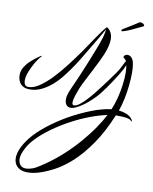

<svg xmlns="http://www.w3.org/2000/svg" viewBox="-140 -912 1131 1415"><g transform="rotate(10 426.0 -204.0)"><path d="M166 413Q129 413 105 399.5Q81 386 70 362Q62 344 62 323Q62 291 79.5 250.5Q97 210 132 166Q174 113 242.5 59.5Q311 6 390 -39Q469 -83 549 -114Q629 -145 695 -153Q713 -195 725.5 -244Q738 -293 744.5 -342Q751 -391 751 -432Q751 -449 749.5 -464Q748 -479 746 -492L740 -478L733 -462Q703 -408 667.5 -355Q632 -302 599 -259Q569 -221 524.5 -182Q480 -143 436 -122Q414 -111 396 -111Q374 -111 362.5 -126.5Q351 -142 351 -167Q351 -190 362 -221Q368 -236 382.5 -269Q397 -302 411 -333Q427 -371 445 -413Q463 -455 478 -494Q494 -535 512 -580.5Q530 -626 541.5 -665Q553 -704 552 -726L547 -715L513 -656Q503 -639 493.5 -623Q484 -607 474 -590L429 -515Q404 -472 375 -428Q346 -384 313 -342Q280 -299 243 -266Q205 -233 163 -212.5Q121 -192 75 -192Q30 -192 7 -217.5Q-16 -243 -16 -285Q-16 -315 0.5 -342.5Q17 -370 41.5 -393Q66 -416 89 -432L115 -450Q120 -452 120.5 -449.5Q121 -447 117 -444Q105 -432 89 -407.5Q73 -383 59 -354Q45 -325 36 -299Q28 -273 28 -252Q28 -233 36 -220.5Q44 -208 62 -208Q101 -208 145 -238Q189 -268 234 -315Q279 -362 324 -421Q369 -479 409 -536Q430 -567 454 -602.5Q478 -638 499.5 -669Q521 -700 535 -718Q544 -730 551 -737Q557 -744 563 -739Q600 -711 600 -658Q600 -636 593.5 -608Q587 -580 573 -545Q564 -523 548.5 -491Q533 -459 514.5 -423Q496 -387 478.5 -353.5Q461 -320 449 -295.5Q437 -271 434 -262Q423 -234 413 -203Q403 -172 403 -153Q403 -133 417 -133Q435 -133 458.5 -151Q482 -169 507 -196Q532 -223 554 -250.5Q576 -278 590 -297Q611 -325 636 -358Q661 -391 683.5 -423.5Q706 -456 718 -483Q724 -496 729 -505Q734 -514 738 -520Q735 -526 732 -529.5Q729 -533 726 -536Q715 -541 715 -548Q715 -556 723.5 -562Q732 -568 743 -568Q752 -568 762 -563Q772 -558 780 -544Q789 -531 793 -503.5Q797 -476 797 -441Q797 -397 791.5 -345.5Q786 -294 775.5 -244Q765 -194 750 -153Q781 -150 808 -139Q835 -128 851 -107Q857 -100 857 -94Q857 -85 850 -94Q842 -104 822 -108Q802 -112 778 -113Q754 -114 734 -114Q680 17 616.5 108.5Q553 200 488 260Q422 320 359 353Q296 386 244 401Q201 413 166 413ZM149 387Q169 387 195 378Q221 369 252 348Q331 297 397.5 237.5Q464 178 517 117Q570 56 609.5 -1.5Q649 -59 673 -106Q615 -94 547 -68.5Q479 -43 412 -7Q344 29 281 74Q218 119 171 168Q137 205 118 240Q91 290 91 325Q91 341 97 354Q105 375 125 383Q134 387 149 387ZM672 -732Q664 -732 666 -741Q667 -742 668 -744Q669 -746 671 -747Q686 -756 707 -769Q728 -782 747.5 -794Q767 -806 774 -811Q780 -816 787 -819Q794 -822 801 -820Q815 -817 820.5 -809.5Q826 -802 825 -799Q824 -797 807.5 -789Q791 -781 769.5 -771Q748 -761 731 -753Q725 -750 711.5 -745Q698 -740 686.5 -736Q675 -732 672 -732Z"/></g></svg>

Font: Birthstone Bounce
Style: Regular
Weight: 400
Designer: Robert E. Leuschke
Foundry: Rob Leuschke
Version: Version 1.010; ttfautohint (v1.8.3)